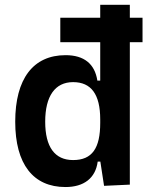

<svg xmlns="http://www.w3.org/2000/svg" viewBox="-20 -752 626 782"><path d="M225.6 -580.1H388.2V-423.8H376.5C366.2 -491.2 323.2 -527.3 247.1 -527.3C115.2 -527.3 42 -431.2 42 -256.3C42 -83.5 115.2 9.8 246.6 9.8C321.8 9.8 369.1 -26.4 377.9 -93.8H388.7L403.8 4.9L508.8 0V-580.1H560.5V-679.7H508.8V-732.4H388.2V-679.7H225.6ZM388.2 -251.5C388.2 -148.4 355.5 -100.1 277.8 -100.1C203.1 -100.1 164.1 -153.3 164.1 -256.3C164.1 -360.4 204.1 -417.5 277.8 -417.5C351.1 -417.5 388.2 -368.2 388.2 -265.6Z"/></svg>

Font: Cascadia Code PL SemiBold
Style: Regular
Weight: 600
Monospace: yes
Designer: Aaron Bell
Foundry: Saja Typeworks
Version: Version 2404.023